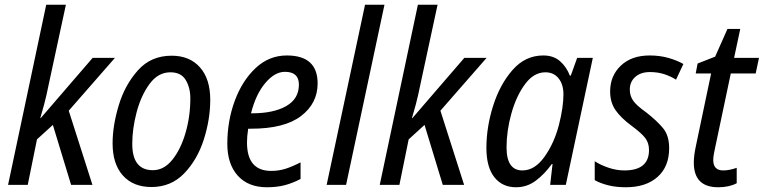

<svg xmlns="http://www.w3.org/2000/svg" viewBox="-20 -780 3222 810"><path d="M14 0H97L136 -192L203 -253L280 0H370L270 -313L465 -536H371L152 -282H150Q157 -305 166.5 -340.5Q176 -376 186 -426L258 -760H175Z M619 9Q702 9 757.5 -49Q813 -107 840 -192Q867 -277 867 -359Q867 -447 823.5 -496Q780 -545 704 -545Q617 -545 562 -483.5Q507 -422 481 -336Q455 -250 455 -175Q455 -88 498.5 -39.5Q542 9 619 9ZM625 -62Q538 -62 538 -173Q538 -237 556.5 -307Q575 -377 611 -426Q647 -475 699 -475Q744 -475 763.5 -442.5Q783 -410 783 -365Q783 -290 763 -220.5Q743 -151 707.5 -106.5Q672 -62 625 -62Z M1106 10Q1149 10 1182.5 1Q1216 -8 1248 -25V-95Q1213 -77 1184.5 -68Q1156 -59 1124 -59Q1022 -59 1022 -179Q1022 -205 1027 -237H1039Q1180 -237 1250 -290.5Q1320 -344 1320 -428Q1320 -546 1190 -546Q1115 -546 1058.5 -493Q1002 -440 970.5 -355Q939 -270 939 -173Q939 -88 983 -39Q1027 10 1106 10ZM1039 -302Q1059 -382 1099 -429.5Q1139 -477 1182 -477Q1241 -477 1241 -423Q1241 -363 1187.5 -332.5Q1134 -302 1044 -302Z M1358 0 1520 -760H1602L1440 0Z M1582 0H1665L1704 -192L1771 -253L1848 0H1938L1838 -313L2033 -536H1939L1720 -282H1718Q1725 -305 1734.5 -340.5Q1744 -376 1754 -426L1826 -760H1743Z M2157 10Q2203 10 2240 -17.5Q2277 -45 2308 -88H2311L2301 0H2367L2481 -536H2415L2388 -461H2384Q2370 -498 2342.5 -522Q2315 -546 2272 -546Q2196 -546 2142.5 -485Q2089 -424 2060.5 -334Q2032 -244 2032 -156Q2032 -75 2065.5 -32.5Q2099 10 2157 10ZM2184 -61Q2117 -61 2117 -158Q2117 -228 2137.5 -301.5Q2158 -375 2195 -425Q2232 -475 2281 -475Q2316 -475 2336.5 -449.5Q2357 -424 2357 -382Q2357 -328 2338 -253Q2318 -176 2277 -118.5Q2236 -61 2184 -61Z M2620 10Q2705 10 2754 -33.5Q2803 -77 2803 -155Q2803 -208 2777.5 -239Q2752 -270 2706 -306Q2665 -335 2651 -355.5Q2637 -376 2637 -402Q2637 -435 2660 -455.5Q2683 -476 2722 -476Q2755 -476 2782.5 -467Q2810 -458 2832 -444L2863 -510Q2837 -525 2800.5 -535.5Q2764 -546 2721 -546Q2644 -546 2599 -503Q2554 -460 2554 -394Q2554 -348 2577 -315Q2600 -282 2645 -249Q2688 -217 2703 -196.5Q2718 -176 2718 -147Q2718 -61 2614 -61Q2580 -61 2545.5 -73Q2511 -85 2489 -100V-20Q2512 -7 2545 1.5Q2578 10 2620 10Z M3010 10Q3056 10 3088 -7V-72Q3057 -61 3031 -61Q2989 -61 2989 -105Q2989 -117 2992 -132.5Q2995 -148 2998 -162L3063 -470H3168L3182 -536H3077L3103 -658H3049L2997 -541L2923 -512L2915 -470H2980L2916 -165Q2907 -124 2907 -94Q2907 10 3010 10Z"/></svg>

Font: Noto Sans UI SemiCondensed
Style: Italic
Weight: 400
Width: 4
Italic angle: -12°
Designer: Monotype Design Team
Foundry: Monotype Imaging Inc.
Version: Version 1.901